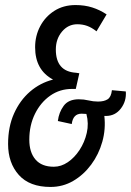

<svg xmlns="http://www.w3.org/2000/svg" viewBox="-20 -730 518 760"><path d="M180 10Q97 10 54.5 -37.5Q12 -85 12 -160Q12 -228 35.5 -280.5Q59 -333 99 -367.5Q139 -402 190 -415Q119 -453 119 -543Q119 -588 139 -626Q159 -664 195 -687Q231 -710 279 -710Q315 -710 345 -700.5Q375 -691 402 -673L362 -606Q343 -621 325 -627.5Q307 -634 286 -634Q250 -634 225.5 -605Q201 -576 201 -534Q201 -447 281 -442L294 -440L280 -378H265Q217 -378 179 -351.5Q141 -325 118.5 -279.5Q96 -234 96 -177Q96 -127 120.5 -98.5Q145 -70 193 -70Q222 -70 248.5 -88Q275 -106 295 -136.5Q315 -167 323.5 -204Q332 -241 322 -279Q313 -280 303 -280Q269 -280 264 -239L209 -251Q213 -285 232 -311Q251 -337 292 -337Q312 -337 330.5 -332.5Q349 -328 368 -328Q392 -328 406 -337Q420 -346 423 -373L478 -368Q481 -330 458.5 -300.5Q436 -271 399 -271Q396 -271 393 -271Q399 -219 385 -169Q371 -119 341 -78.5Q311 -38 270 -14Q229 10 180 10Z"/></svg>

Font: Georama Condensed Medium
Style: Italic
Weight: 500
Width: 3
Italic angle: -9°
Designer: Jean-Baptiste Levee
Foundry: Production Type
Version: Version 1.000